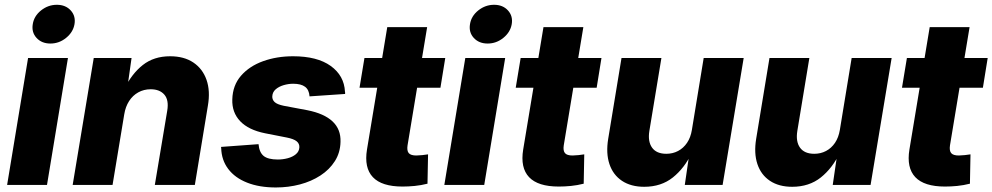

<svg xmlns="http://www.w3.org/2000/svg" viewBox="-20 -788 4228 818"><path d="M10.3 0 99.6 -541H269.5L180.2 0ZM194.8 -602.5Q157.7 -602.5 135.7 -626.5Q113.8 -650.4 119.6 -685.1Q125 -719.7 155 -743.7Q185.1 -767.6 222.2 -767.6Q259.3 -767.6 281.2 -743.7Q303.2 -719.7 297.4 -685.1Q291.5 -650.9 261.7 -626.7Q231.9 -602.5 194.8 -602.5Z M509.3 -300.8 459.5 0H289.6L379.4 -541H540.5L521 -402.8L509.3 -408.2Q541 -473.6 588.4 -511Q635.7 -548.3 704.6 -548.3Q764.2 -548.3 803.7 -521.7Q843.3 -495.1 859.9 -447.8Q876.5 -400.4 865.7 -337.9L810.1 0H639.6L692.4 -315.9Q700.2 -361.8 680.2 -384.8Q660.2 -407.7 622.1 -407.7Q592.8 -407.7 569.1 -394.5Q545.4 -381.3 530 -357.4Q514.6 -333.5 509.3 -300.8Z M1155.3 10.7Q1085 10.7 1033 -9.8Q981 -30.3 952.4 -68.1Q923.8 -106 922.4 -156.7Q921.9 -158.2 921.9 -159.4Q921.9 -160.6 921.9 -162.1L1081.5 -173.8Q1084.5 -139.2 1103 -123.8Q1121.6 -108.4 1163.6 -108.4Q1185.5 -108.4 1206.3 -114Q1227.1 -119.6 1240.7 -131.1Q1254.4 -142.6 1255.4 -160.2Q1256.3 -175.8 1243.9 -186Q1231.4 -196.3 1201.7 -202.1L1109.4 -220.2Q1038.6 -234.4 1003.2 -271.7Q967.8 -309.1 969.7 -364.3Q971.2 -424.3 1006.8 -465.3Q1042.5 -506.3 1100.8 -527.3Q1159.2 -548.3 1228.5 -548.3Q1331.5 -548.3 1388.9 -507.1Q1446.3 -465.8 1449.7 -397.5Q1450.2 -395.5 1450.4 -393.1Q1450.7 -390.6 1450.2 -387.7L1298.8 -377.4Q1296.9 -405.3 1279.8 -418.2Q1262.7 -431.2 1229 -431.2Q1209 -431.2 1188.7 -425.3Q1168.5 -419.4 1154.8 -407.7Q1141.1 -396 1140.1 -377.9Q1139.2 -363.8 1149.7 -353.5Q1160.2 -343.3 1188.5 -337.4L1289.6 -318.4Q1361.3 -304.2 1397 -270.5Q1432.6 -236.8 1430.7 -183.6Q1429.7 -137.7 1406.7 -101.6Q1383.8 -65.4 1345.2 -40.3Q1306.6 -15.1 1257.6 -2.2Q1208.5 10.7 1155.3 10.7Z M1877 -541 1856.4 -414.1H1511.7L1532.7 -541ZM1629.9 -672.4H1799.8L1716.3 -168.5Q1712.9 -146 1721.4 -135.7Q1730 -125.5 1753.9 -125.5Q1763.2 -125.5 1779.5 -127.2Q1795.9 -128.9 1803.7 -130.4L1801.3 -5.4Q1773.9 1.5 1746.8 4.2Q1719.7 6.8 1694.8 6.8Q1606.4 6.8 1568.6 -33.2Q1530.8 -73.2 1543.5 -150.9Z M1873 0 1962.4 -541H2132.3L2043 0ZM2057.6 -602.5Q2020.5 -602.5 1998.5 -626.5Q1976.6 -650.4 1982.4 -685.1Q1987.8 -719.7 2017.8 -743.7Q2047.9 -767.6 2085 -767.6Q2122.1 -767.6 2144 -743.7Q2166 -719.7 2160.2 -685.1Q2154.3 -650.9 2124.5 -626.7Q2094.7 -602.5 2057.6 -602.5Z M2542.5 -541 2522 -414.1H2177.2L2198.2 -541ZM2295.4 -672.4H2465.3L2381.8 -168.5Q2378.4 -146 2387 -135.7Q2395.5 -125.5 2419.4 -125.5Q2428.7 -125.5 2445.1 -127.2Q2461.4 -128.9 2469.2 -130.4L2466.8 -5.4Q2439.5 1.5 2412.4 4.2Q2385.3 6.8 2360.4 6.8Q2272 6.8 2234.1 -33.2Q2196.3 -73.2 2209 -150.9Z M2724.6 7.8Q2668 7.8 2629.9 -17.6Q2591.8 -43 2576.4 -89.1Q2561 -135.3 2571.3 -197.3L2627.9 -541H2797.9L2746.6 -230.5Q2739.3 -185.1 2758.1 -158.9Q2776.9 -132.8 2818.8 -132.8Q2846.2 -132.8 2868.9 -144.8Q2891.6 -156.7 2907 -179.4Q2922.4 -202.1 2927.7 -234.4L2978 -541H3148.4L3058.6 0H2897.5L2917.5 -137.7H2927.7Q2896.5 -71.8 2846.7 -32Q2796.9 7.8 2724.6 7.8Z M3355 7.8Q3298.3 7.8 3260.3 -17.6Q3222.2 -43 3206.8 -89.1Q3191.4 -135.3 3201.7 -197.3L3258.3 -541H3428.2L3377 -230.5Q3369.6 -185.1 3388.4 -158.9Q3407.2 -132.8 3449.2 -132.8Q3476.6 -132.8 3499.3 -144.8Q3522 -156.7 3537.4 -179.4Q3552.7 -202.1 3558.1 -234.4L3608.4 -541H3778.8L3689 0H3527.8L3547.9 -137.7H3558.1Q3526.9 -71.8 3477.1 -32Q3427.2 7.8 3355 7.8Z M4188 -541 4167.5 -414.1H3822.8L3843.8 -541ZM3940.9 -672.4H4110.8L4027.3 -168.5Q4023.9 -146 4032.5 -135.7Q4041 -125.5 4064.9 -125.5Q4074.2 -125.5 4090.6 -127.2Q4106.9 -128.9 4114.7 -130.4L4112.3 -5.4Q4085 1.5 4057.9 4.2Q4030.8 6.8 4005.9 6.8Q3917.5 6.8 3879.6 -33.2Q3841.8 -73.2 3854.5 -150.9Z"/></svg>

Font: Inter 17pt ExtraBold
Style: Italic
Weight: 800
Italic angle: -9.3988°
Version: Version 4.001;git-66647c0bb